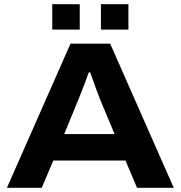

<svg xmlns="http://www.w3.org/2000/svg" viewBox="-20 -895 861 915"><path d="M13 0 316 -687H505L808 0H633L578 -130H234L179 0ZM286 -256H526L458 -419Q454 -430 447 -447.5Q440 -465 433 -485Q426 -505 419.5 -523Q413 -541 410 -550H403Q396 -530 386.5 -505Q377 -480 368 -456.5Q359 -433 353 -419ZM229 -754V-875H360V-754ZM461 -754V-875H592V-754Z"/></svg>

Font: Archivo SemiExpanded
Style: Bold
Weight: 700
Width: 6
Designer: Hector Gatti
Foundry: Omnibus-Type
Version: Version 2.001